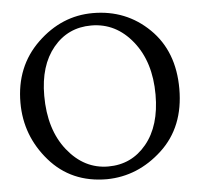

<svg xmlns="http://www.w3.org/2000/svg" viewBox="-51 -757 873 821"><g transform="rotate(-5 385.0 -346.5)"><path d="M375.5 9.8Q222.7 9.8 128.9 -98.1Q35.2 -206.1 35.2 -347.7Q35.2 -503.4 138.9 -603.3Q242.7 -703.1 376.5 -703.1Q519.5 -703.1 618.4 -606.4Q717.3 -509.8 717.3 -348.6Q717.3 -184.6 613 -88.1Q508.8 8.3 375.5 9.8ZM386.2 -43.9Q486.3 -43.9 550 -121.3Q613.8 -198.7 613.8 -332.5Q613.8 -473.1 542.5 -562Q471.2 -650.9 365.2 -650.9Q265.1 -650.9 202.1 -574.7Q139.2 -498.5 139.2 -369.1Q139.2 -223.6 210.9 -133.8Q282.7 -43.9 386.2 -43.9Z"/></g></svg>

Font: Kelvinch
Style: Regular
Weight: 400
Designer: Paul James MIller
Foundry: High-Logic / Made with FontCreator
Version: Version 3.30 September 23, 2016